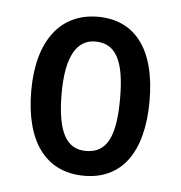

<svg xmlns="http://www.w3.org/2000/svg" viewBox="-36 -757 386 409"><g transform="rotate(5 157.0 -552.0)"><path d="M283 -553C283 -665 236 -722 158 -722C78 -722 30 -660 30 -553C30 -445 75 -382 158 -382C239 -382 283 -444 283 -553ZM95 -553C95 -633 118 -669 157 -669C201 -669 220 -633 220 -553C220 -471 202 -435 157 -435C115 -435 95 -471 95 -553Z"/></g></svg>

Font: Noto Sans Gujarati UI ExtraCondensed
Style: Regular
Weight: 400
Width: 2
Designer: Jelle Bosma - Monotype Design Team, Universal Thirst
Foundry: Monotype Imaging Inc.
Version: Version 2.106